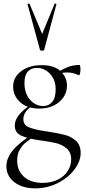

<svg xmlns="http://www.w3.org/2000/svg" viewBox="-20 -750 473 1052"><path d="M15 161Q15 115 53 70.5Q91 26 168 -20L178 -9Q142 14 122.5 29.5Q103 45 88.5 69.5Q74 94 74 129Q74 185 111.5 218.5Q149 252 213 252Q262 252 297.5 234Q333 216 351.5 186.5Q370 157 370 123Q370 84 345 63Q320 42 286.5 34Q253 26 192 18Q131 9 96 -7Q61 -23 61 -62Q61 -92 84 -120.5Q107 -149 144 -172L151 -165Q131 -153 119.5 -135Q108 -117 108 -97Q108 -66 136.5 -53.5Q165 -41 222 -32L242 -29Q301 -20 336.5 -10.5Q372 -1 397 22.5Q422 46 422 88Q422 133 388 178.5Q354 224 296.5 253Q239 282 173 282Q102 282 58.5 248Q15 214 15 161ZM52 -275Q52 -327 96 -360Q140 -393 207 -393Q278 -393 312.5 -359.5Q347 -326 347 -280Q347 -246 328 -217.5Q309 -189 275 -172Q241 -155 196 -155Q129 -155 90.5 -190Q52 -225 52 -275ZM285 -260Q285 -312 254.5 -345Q224 -378 182 -378Q151 -378 132.5 -358Q114 -338 114 -296Q114 -238 144.5 -203.5Q175 -169 217 -169Q247 -169 266 -191.5Q285 -214 285 -260ZM416 -394Q418 -394 419.5 -387Q421 -380 421 -372Q421 -360 418.5 -348Q416 -336 412 -338Q409 -339 390.5 -346Q372 -353 346 -353Q325 -353 299 -346L290 -318L291 -351Q324 -372 353 -383Q382 -394 416 -394ZM142 -729 211 -564 279 -729Q281 -731 285.5 -730Q290 -729 289 -726L222 -477Q220 -472 211 -472Q202 -472 199 -477L131 -726Q130 -729 135.5 -730Q141 -731 142 -729Z"/></svg>

Font: Cormorant
Style: Regular
Weight: 400
Designer: Christian Thalmann (Catharsis Fonts)
Foundry: Catharsis Fonts
Version: Version 4.000